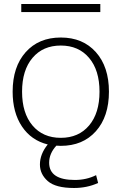

<svg xmlns="http://www.w3.org/2000/svg" viewBox="-20 -717 606 957"><path d="M86 -657V-697H480V-657ZM43 -260Q43 -384 108 -457Q173 -530 283 -530Q393 -530 458 -457Q523 -384 523 -260Q523 -136 458 -63Q393 10 283 10Q268 10 261 9Q225 48 225 94Q225 180 353 180Q411 180 459 156L469 195Q414 220 349 220Q257 220 218 185.5Q179 151 179 103Q179 51 218 3Q136 -17 89.5 -86.5Q43 -156 43 -260ZM142 -91.5Q194 -30 283 -30Q372 -30 424 -91.5Q476 -153 476 -260Q476 -367 424 -428.5Q372 -490 283 -490Q194 -490 142 -428.5Q90 -367 90 -260Q90 -153 142 -91.5Z"/></svg>

Font: Mplus 1p Light
Style: Regular
Weight: 300
Version: Version 1.061